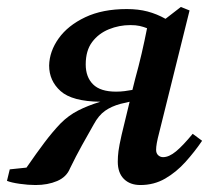

<svg xmlns="http://www.w3.org/2000/svg" viewBox="-32 -517 600 551"><path d="M214 -332Q214 -296 235 -275Q256 -254 301 -254Q314 -254 325.5 -255.5Q337 -257 348 -259L356 -291Q366 -327 374.5 -363.5Q383 -400 390 -436Q380 -440 369 -442.5Q358 -445 342 -445Q310 -445 280.5 -433Q251 -421 232.5 -396.5Q214 -372 214 -332ZM-12 2 -4 -31 44 -36Q73 -78 96 -108.5Q119 -139 142 -163Q165 -186 192.5 -200Q220 -214 256 -225Q175 -226 142 -255.5Q109 -285 109 -329Q110 -370 136.5 -407Q163 -444 212.5 -467.5Q262 -491 332 -491Q365 -491 391.5 -484Q418 -477 443 -463L487 -497L512 -487L425 -137Q420 -118 418 -106.5Q416 -95 416 -87Q416 -77 422 -71.5Q428 -66 436 -66Q453 -66 473 -82.5Q493 -99 521 -133L548 -113Q527 -82 500.5 -52.5Q474 -23 442 -4.5Q410 14 371 14Q341 14 323.5 -3.5Q306 -21 306 -53Q306 -68 308 -83.5Q310 -99 317 -130L340 -225L314 -219Q288 -212 269.5 -199Q251 -186 237 -160Q221 -132 203.5 -100.5Q186 -69 169 -34Q159 -9 132 2.5Q105 14 70 14Q49 14 24.5 10.5Q0 7 -12 2Z"/></svg>

Font: Source Serif Pro SemiBold
Style: Italic
Weight: 600
Italic angle: -12°
Designer: Frank Grießhammer
Foundry: Adobe Systems Incorporated
Version: Version 3.001;hotconv 1.0.111;makeotfexe 2.5.65597